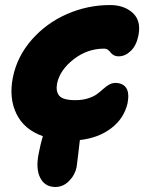

<svg xmlns="http://www.w3.org/2000/svg" viewBox="-20 -579 579 757"><path d="M198.2 158.2Q157.2 158.2 138.7 122.3Q120.1 86.4 132.8 24.9Q140.1 -12.7 148.9 -42Q74.7 -68.4 44.7 -130.4Q14.6 -192.4 30.8 -273.9Q47.4 -356.4 105.2 -422.4Q163.1 -488.3 244.4 -523.7Q325.7 -559.1 414.1 -559.1Q469.2 -559.1 503.2 -528.3Q537.1 -497.6 525.9 -439.9Q518.1 -399.9 495.8 -378.4Q473.6 -356.9 448.2 -356.9Q436.5 -356.9 428.2 -361.6Q419.9 -366.2 416 -372.1Q412.1 -377.9 405.5 -382.6Q398.9 -387.2 390.1 -387.2Q324.2 -387.2 270.3 -345.2Q216.3 -303.2 205.1 -250Q199.2 -219.2 213.6 -201.7Q228 -184.1 276.9 -184.1Q305.2 -184.1 327.1 -191.2Q349.1 -198.2 362.3 -208Q375.5 -217.8 386.5 -227.8Q397.5 -237.8 409.4 -244.9Q421.4 -252 435.1 -252Q463.9 -252 477.3 -232.7Q490.7 -213.4 482.9 -171.9Q469.2 -112.3 418.9 -73.7Q368.7 -35.2 294.9 -26.9Q293 -10.7 288.3 29.5Q283.7 69.8 282.2 79.1Q275.9 110.8 252.4 134.5Q229 158.2 198.2 158.2Z"/></svg>

Font: Shantell Sans Bouncy
Style: Italic
Weight: 800
Italic angle: -11.31°
Designer: Stephen Nixon, Anya Danilova, Shantell Martin
Foundry: Arrow Type
Version: Version 1.006;[9816181b4]